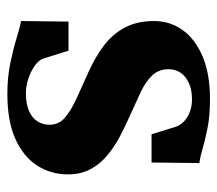

<svg xmlns="http://www.w3.org/2000/svg" viewBox="-55 -537 604 534"><g transform="rotate(90 247.0 -270.0)"><path d="M241.5 11.5Q194.5 11.5 155 3.2Q115.5 -5 85.8 -14.2Q56 -23.5 38.5 -26.5L40 -158.5H121L143.5 -86.5Q149.5 -73.5 165.2 -63Q181 -52.5 200.8 -46.2Q220.5 -40 238.5 -40Q268.5 -40 288.2 -48.5Q308 -57 317.5 -72.2Q327 -87.5 327 -106Q327 -131 308 -147.8Q289 -164.5 255.8 -180Q222.5 -195.5 178.5 -215Q137.5 -233.5 106 -257.5Q74.5 -281.5 56.5 -315.5Q38.5 -349.5 38.5 -396Q38.5 -441.5 64 -476.5Q89.5 -511.5 137.8 -531.8Q186 -552 254.5 -552Q302.5 -552 336.2 -545.2Q370 -538.5 393.5 -531.5Q417 -524.5 433.5 -522.5L432 -389.5H353.5L332 -458.5Q327 -471.5 316 -481.2Q305 -491 289.8 -496.5Q274.5 -502 256 -502Q231.5 -502 212.5 -494Q193.5 -486 183 -471.2Q172.5 -456.5 172.5 -437Q172.5 -409 190.2 -390.8Q208 -372.5 236.8 -359Q265.5 -345.5 298 -331Q329 -317.5 358.8 -301.8Q388.5 -286 412.5 -266Q436.5 -246 450.8 -219.2Q465 -192.5 465 -156.5Q465 -110.5 441.2 -72.5Q417.5 -34.5 368 -11.5Q318.5 11.5 241.5 11.5Z"/></g></svg>

Font: Merriweather 60pt ExtraBold
Style: Regular
Weight: 800
Version: Version 2.100